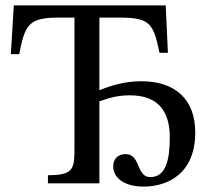

<svg xmlns="http://www.w3.org/2000/svg" viewBox="-20 -677 771 709"><path d="M510 12C600 12 701 -36 701 -188C701 -310 627 -377 502 -377C443 -377 396 -363 347 -344V-612H424C535 -612 547 -588 569 -482H600L592 -657H31L20 -477H51C72 -586 86 -612 196 -612H255V-132C255 -54 253 -30 157 -30V0H347V-303C388 -317 417 -325 460 -325C563 -325 607 -267 607 -170C607 -88 593 -23 535 -23C482 -23 501 -108 443 -108C417 -108 398 -91 398 -63C398 -21 438 12 510 12Z"/></svg>

Font: STIX Two Text
Style: Regular
Weight: 400
Designer: Ross Mills, John Hudson & Paul Hanslow, Tiro Typeworks Ltd; with prior portions MicroPress Inc., and Coen Hoffman.
Foundry: Tiro Typeworks Ltd
Version: Version 2.13 b171